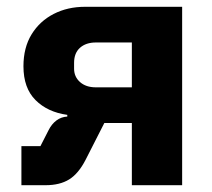

<svg xmlns="http://www.w3.org/2000/svg" viewBox="-20 -545 625 565"><path d="M43 0V-115H99L123 -162Q132 -180 146 -190.5Q160 -201 178 -202V-207Q120 -215 84.5 -250.5Q49 -286 49 -350Q49 -405 73 -444Q97 -483 138 -504Q179 -525 230 -525H516V0H368V-183H287L232 -75Q211 -34 183.5 -17Q156 0 114 0ZM262 -288H368V-420H262Q233 -420 215.5 -404.5Q198 -389 198 -360V-343Q198 -319 215.5 -303.5Q233 -288 262 -288Z"/></svg>

Font: IBM Plex Sans
Style: Bold
Weight: 700
Designer: Mike Abbink, Paul van der Laan, Pieter van Rosmalen
Foundry: Bold Monday
Version: Version 3.201